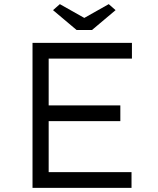

<svg xmlns="http://www.w3.org/2000/svg" viewBox="-20 -907 763 927"><path d="M137 0V-700H617V-624H215V-76H615V0ZM176 -322V-398H561V-322ZM350 -762 236 -858 269 -887 402 -812H372L505 -887L538 -858L424 -762Z"/></svg>

Font: Lexend Exa Light
Style: Regular
Weight: 300
Designer: Bonnie Shaver-Troup, Thomas Jockin
Foundry: Lexend
Version: Version 1.007